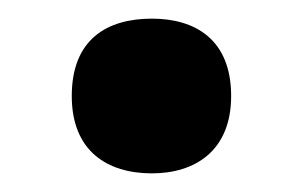

<svg xmlns="http://www.w3.org/2000/svg" viewBox="-20 -455 325 206"><path d="M57 -352C57 -293 95 -269 143 -269C189 -269 228 -293 228 -352C228 -413 189 -435 143 -435C95 -435 57 -413 57 -352Z"/></svg>

Font: Noto Sans Javanese
Style: Bold
Weight: 700
Designer: Monotype Design Team
Foundry: Monotype Imaging Inc.
Version: Version 2.005